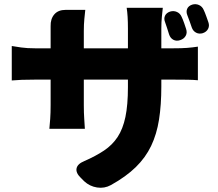

<svg xmlns="http://www.w3.org/2000/svg" viewBox="-20 -829 1040 914"><path d="M790 -774Q807 -779 822.5 -772Q838 -765 845 -748Q850 -738 857 -718Q864 -698 866 -691Q872 -673 864 -658.5Q856 -644 838 -638Q820 -632 805.5 -639.5Q791 -647 785 -665Q782 -674 775.5 -695Q769 -716 766 -723Q759 -740 765.5 -754Q772 -768 790 -774ZM895 -807Q912 -812 927.5 -805Q943 -798 950 -781Q955 -771 962.5 -750Q970 -729 972 -723Q978 -706 970.5 -691.5Q963 -677 945 -671Q928 -666 913.5 -673.5Q899 -681 893 -698Q890 -707 882.5 -728Q875 -749 872 -756Q865 -773 871 -787Q877 -801 895 -807ZM36 -610Q53 -607 81 -603Q109 -599 149 -599H221V-682Q221 -699 221 -701.5Q221 -704 221 -702.5Q221 -701 221 -704Q220 -739 238.5 -760.5Q257 -782 292 -782H386Q384 -764 381.5 -738.5Q379 -713 379 -681V-599H589V-693Q589 -755 583 -792H755Q753 -773 750.5 -748.5Q748 -724 748 -693V-599H801Q845 -599 870.5 -601Q896 -603 922 -607V-447Q901 -449 873 -449.5Q845 -450 802 -450H748V-418Q748 -329 737 -259.5Q726 -190 699.5 -134.5Q673 -79 626.5 -33.5Q580 12 508 52Q477 69 442 63.5Q407 58 381 34L365 18Q340 -6 344.5 -27.5Q349 -49 381 -62Q436 -86 475.5 -112.5Q515 -139 540 -177Q565 -215 577 -272Q589 -329 589 -414V-450H379V-329Q379 -292 381 -263.5Q383 -235 384 -216H215Q217 -235 219 -263.5Q221 -292 221 -329V-450H149Q109 -450 83.5 -449Q58 -448 36 -446Z"/></svg>

Font: Chiron GoRound TC H
Style: Regular
Weight: 900
Designer: Ryoko NISHIZUKA 西塚涼子 (kana, bopomofo & ideographs); Paul D. Hunt (Latin, Greek & Cyrillic); Sandoll Communications 산돌커뮤니
Foundry: Adobe
Version: Version 1.000;hotconv 1.1.1;makeotfexe 2.6.0